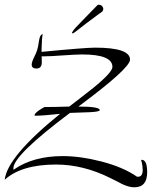

<svg xmlns="http://www.w3.org/2000/svg" viewBox="-20 -755 650 818"><path d="M162 -605Q162 -604 161 -607Q161 -611 162 -611ZM552 43Q530 43 500 29Q492 25 480 18.5Q468 12 451 4Q335 -54 219 -54Q71 -54 0 11Q11 -88 236 -270Q199 -266 173 -264Q147 -262 131 -262Q127 -262 127 -264Q127 -271 145 -284Q163 -297 171 -299Q189 -299 215 -299.5Q241 -300 275 -301Q292 -314 318 -334Q344 -354 378 -381Q459 -447 459 -470Q459 -523 330 -523Q317 -523 296.5 -522Q276 -521 248 -519Q221 -517 201 -516Q181 -515 167 -515H157Q158 -516 158 -489Q158 -463 135 -463Q115 -463 115 -480Q115 -491 128 -517Q135 -531 138 -541Q141 -551 142 -556L147 -586Q151 -607 160 -609Q160 -609 161 -607Q160 -602 159 -587Q158 -570 157.5 -556.5Q157 -543 157 -534Q343 -552 385 -552Q534 -552 534 -501Q534 -464 314 -301Q405 -301 405 -286Q405 -279 363 -277L278 -274Q37 -93 37 -38Q37 -34 38 -32Q121 -90 247 -90Q323 -90 412 -67Q505 -43 564 -2H568Q588 -2 588 -31Q588 -39 586.5 -50Q585 -61 581 -74H584Q607 -74 607 -21Q607 43 552 43ZM291 -613Q287 -612 287 -617Q292 -626 302 -637Q312 -648 325 -661L394 -732Q397 -735 400 -735Q416 -735 420 -719V-717Q420 -714 419 -711.5Q418 -709 416 -706Q408 -700 390.5 -687.5Q373 -675 347 -655Q322 -636 309 -625.5Q296 -615 291 -613Z"/></svg>

Font: Shalimar
Style: Regular
Weight: 400
Designer: Robert E. Leuschke
Foundry: Robert E. Leuschke
Version: Version 1.010; ttfautohint (v1.8.3)